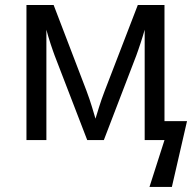

<svg xmlns="http://www.w3.org/2000/svg" viewBox="-20 -556 767 762"><path d="M554.2 0V-438Q551.3 -427.7 547.1 -413.8Q543 -399.9 538.1 -385.5Q533.2 -371.1 528.8 -357.9Q524.4 -344.7 521 -335.9L392.1 0H326.2L196.8 -335.9Q194.3 -342.3 190.2 -354.2Q186 -366.2 181.2 -380.6Q176.3 -395 171.9 -410.2Q167.5 -425.3 164.1 -438V0H85V-536.1H192.9L323.2 -195.8Q329.6 -179.2 335 -162.8Q340.3 -146.5 345 -131.8Q349.6 -117.2 353 -105Q356.4 -92.8 358.9 -85Q361.8 -93.3 365.2 -105.2Q368.7 -117.2 373.3 -131.6Q377.9 -146 383.3 -161.9Q388.7 -177.7 395 -193.8L526.9 -536.1H632.8V-75.2H722.2L662.1 186H573.2L632.8 0Z"/></svg>

Font: Genotype
Style: Regular
Weight: 400
Foundry: Ascender Corporation
Version: Version 1.00